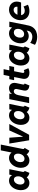

<svg xmlns="http://www.w3.org/2000/svg" viewBox="2023 -2816 1006 5093"><g transform="rotate(-90 2526.5 -269.0)"><path d="M29.3 -215.8Q29.3 -296.9 61.5 -370.1Q93.8 -443.4 151.6 -488.3Q209.5 -533.2 282.7 -533.2Q331.5 -533.2 367.9 -512.7Q404.3 -492.2 426.3 -454.6H427.7L441.9 -525.4H585.9L515.6 -176.8Q513.2 -163.1 513.2 -154.8Q513.2 -140.6 519.5 -131.8Q525.9 -123 540 -118.7L487.8 7.8Q448.2 -0.5 417 -19.3Q385.7 -38.1 372.1 -63H369.6Q306.6 7.8 217.8 7.8Q162.6 7.8 119.9 -19Q77.1 -45.9 53.2 -96.7Q29.3 -147.5 29.3 -215.8ZM397 -294.4Q397 -345.7 373.3 -374.8Q349.6 -403.8 309.1 -403.8Q272 -403.8 241.9 -380.1Q211.9 -356.4 195.1 -316.9Q178.2 -277.3 178.2 -232.9Q178.2 -181.2 201.9 -151.6Q225.6 -122.1 265.6 -122.1Q302.7 -122.1 332.8 -146.2Q362.8 -170.4 379.9 -210.2Q397 -250 397 -294.4Z M983.4 -65.9H981.4Q947.8 -30.8 905.5 -11.5Q863.3 7.8 815.9 7.8Q760.3 7.8 716.3 -19.3Q672.4 -46.4 647.2 -97.7Q622.1 -148.9 622.1 -217.8Q622.1 -298.3 656 -371.1Q689.9 -443.8 749.8 -488.5Q809.6 -533.2 883.8 -533.2Q927.7 -533.2 963.6 -516.6Q999.5 -500 1024.4 -469.2H1028.8L1085 -752H1238.8L1123.5 -175.8Q1121.1 -162.6 1121.1 -155.3Q1121.1 -142.1 1127.7 -134.3Q1134.3 -126.5 1150.9 -119.1L1076.2 6.3Q1039.1 -8.3 1015.9 -25.6Q992.7 -43 983.4 -65.9ZM998.5 -295.4Q998.5 -344.7 975.6 -374Q952.6 -403.3 910.2 -403.3Q870.1 -403.3 838.6 -378.2Q807.1 -353 789.8 -312.5Q772.5 -272 772.5 -229Q772.5 -178.2 796.6 -150.1Q820.8 -122.1 862.3 -122.1Q902.3 -122.1 933.3 -147.2Q964.4 -172.4 981.4 -212.4Q998.5 -252.4 998.5 -295.4Z M1265.6 -525.4H1420.9L1447.3 -164.6H1451.2L1613.8 -525.4H1784.7L1497.6 0H1352.1Z M1760.7 -215.8Q1760.7 -296.9 1793 -370.1Q1825.2 -443.4 1883.1 -488.3Q1940.9 -533.2 2014.2 -533.2Q2063 -533.2 2099.4 -512.7Q2135.7 -492.2 2157.7 -454.6H2159.2L2173.3 -525.4H2317.4L2247.1 -176.8Q2244.6 -163.1 2244.6 -154.8Q2244.6 -140.6 2251 -131.8Q2257.3 -123 2271.5 -118.7L2219.2 7.8Q2179.7 -0.5 2148.4 -19.3Q2117.2 -38.1 2103.5 -63H2101.1Q2038.1 7.8 1949.2 7.8Q1894 7.8 1851.3 -19Q1808.6 -45.9 1784.7 -96.7Q1760.7 -147.5 1760.7 -215.8ZM2128.4 -294.4Q2128.4 -345.7 2104.7 -374.8Q2081.1 -403.8 2040.5 -403.8Q2003.4 -403.8 1973.4 -380.1Q1943.4 -356.4 1926.5 -316.9Q1909.7 -277.3 1909.7 -232.9Q1909.7 -181.2 1933.3 -151.6Q1957 -122.1 1997.1 -122.1Q2034.2 -122.1 2064.2 -146.2Q2094.2 -170.4 2111.3 -210.2Q2128.4 -250 2128.4 -294.4Z M2669.4 -108.9Q2669.4 -127.4 2673.8 -148.4L2710.9 -321.3Q2713.9 -334.5 2713.9 -345.7Q2713.9 -376 2696.5 -391.1Q2679.2 -406.2 2652.8 -406.2Q2614.7 -406.2 2588.1 -374.5Q2561.5 -342.8 2549.3 -283.7L2492.2 0H2338.4L2443.4 -525.4H2591.8L2578.1 -456.5H2580.1Q2607.4 -494.6 2646 -513.9Q2684.6 -533.2 2731 -533.2Q2773.4 -533.2 2806.2 -515.6Q2838.9 -498 2857.2 -465.8Q2875.5 -433.6 2875.5 -390.1Q2875.5 -369.1 2870.1 -343.3L2834 -174.8Q2831.1 -161.6 2831.1 -151.9Q2831.1 -136.7 2837.9 -129.2Q2844.7 -121.6 2858.4 -118.7L2806.2 7.8Q2740.7 1 2705.1 -27.6Q2669.4 -56.2 2669.4 -108.9Z M2981 -131.3Q2981 -148.9 2984.9 -169.9L3030.3 -398.4H2947.3L2973.1 -525.4H3055.7L3085.9 -676.8H3238.8L3209 -525.4H3323.2L3297.9 -398.4H3184.1L3142.1 -184.1Q3139.6 -171.9 3139.6 -163.1Q3139.6 -127.9 3170.9 -127.9Q3183.1 -127.9 3195.1 -132.3Q3207 -136.7 3213.9 -141.6L3264.2 -19.5Q3244.1 -8.3 3210.2 -0.2Q3176.3 7.8 3143.1 7.8Q3088.4 7.8 3052 -10.5Q3015.6 -28.8 2998.3 -60.3Q2981 -91.8 2981 -131.3Z M3335 -215.8Q3335 -296.9 3367.2 -370.1Q3399.4 -443.4 3457.3 -488.3Q3515.1 -533.2 3588.4 -533.2Q3637.2 -533.2 3673.6 -512.7Q3710 -492.2 3731.9 -454.6H3733.4L3747.6 -525.4H3891.6L3821.3 -176.8Q3818.8 -163.1 3818.8 -154.8Q3818.8 -140.6 3825.2 -131.8Q3831.5 -123 3845.7 -118.7L3793.5 7.8Q3753.9 -0.5 3722.7 -19.3Q3691.4 -38.1 3677.7 -63H3675.3Q3612.3 7.8 3523.4 7.8Q3468.3 7.8 3425.5 -19Q3382.8 -45.9 3358.9 -96.7Q3335 -147.5 3335 -215.8ZM3702.6 -294.4Q3702.6 -345.7 3679 -374.8Q3655.3 -403.8 3614.7 -403.8Q3577.6 -403.8 3547.6 -380.1Q3517.6 -356.4 3500.7 -316.9Q3483.9 -277.3 3483.9 -232.9Q3483.9 -181.2 3507.6 -151.6Q3531.2 -122.1 3571.3 -122.1Q3608.4 -122.1 3638.4 -146.2Q3668.5 -170.4 3685.5 -210.2Q3702.6 -250 3702.6 -294.4Z M3884.3 154.8 3937 28.3Q3962.9 51.8 4007.6 68.4Q4052.2 85 4096.2 85Q4134.8 85 4168.9 71.3Q4203.1 57.6 4226.1 32Q4249 6.3 4255.9 -28.3L4262.7 -64H4262.2Q4230 -38.1 4192.6 -23.9Q4155.3 -9.8 4115.2 -9.8Q4061.5 -9.8 4018.3 -36.1Q3975.1 -62.5 3950.2 -111.3Q3925.3 -160.2 3925.3 -225.1Q3925.3 -306.2 3959 -377Q3992.7 -447.8 4052.7 -490.5Q4112.8 -533.2 4189 -533.2Q4236.8 -533.2 4275.4 -512.7Q4314 -492.2 4338.9 -455.6H4343.8L4357.4 -525.4H4499.5L4398.4 -22.5Q4382.3 57.1 4339.6 109.9Q4296.9 162.6 4234.9 188.2Q4172.9 213.9 4097.7 213.9Q4031.2 213.9 3974.4 196.3Q3917.5 178.7 3884.3 154.8ZM4308.1 -300.8Q4308.1 -349.6 4282.7 -377.7Q4257.3 -405.8 4211.4 -405.8Q4170.4 -405.8 4139.2 -382.3Q4107.9 -358.9 4091.3 -320.1Q4074.7 -281.2 4074.7 -237.3Q4074.7 -188 4100.3 -159.9Q4126 -131.8 4170.4 -131.8Q4210.9 -131.8 4242.4 -155.8Q4273.9 -179.7 4291 -218.5Q4308.1 -257.3 4308.1 -300.8Z M4538.6 -228.5Q4538.6 -308.1 4575.2 -378.4Q4611.8 -448.7 4676 -491Q4740.2 -533.2 4818.4 -533.2Q4878.4 -533.2 4927.2 -507.1Q4976.1 -481 5004.2 -434.8Q5032.2 -388.7 5032.2 -330.6Q5032.2 -302.7 5024.9 -268.6Q5017.6 -234.4 5007.3 -212.9H4670.9Q4678.2 -168 4709 -141.8Q4739.7 -115.7 4786.6 -115.7Q4816.9 -115.7 4849.1 -125.7Q4881.3 -135.7 4898.9 -149.9L4947.8 -31.7Q4912.1 -12.7 4868.2 -2.4Q4824.2 7.8 4781.2 7.8Q4705.6 7.8 4650.9 -22.9Q4596.2 -53.7 4567.4 -107.2Q4538.6 -160.6 4538.6 -228.5ZM4893.6 -309.6Q4896 -319.3 4896 -332Q4896 -366.7 4873.5 -389.2Q4851.1 -411.6 4812.5 -411.6Q4768.1 -411.6 4733.9 -383.1Q4699.7 -354.5 4682.1 -309.6Z"/></g></svg>

Font: Reddit Sans Vanilla ExtraBold
Style: Italic
Weight: 800
Italic angle: -11.25°
Designer: Stephen Hutchings
Version: Version 1.013